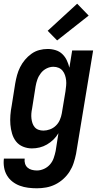

<svg xmlns="http://www.w3.org/2000/svg" viewBox="-31 -792 551 1035"><path d="M168 223Q144 223 120.5 220Q97 217 75.5 209Q54 201 36 187Q18 173 6.5 153.5Q-5 134 -9 110.5Q-13 87 -10 63H102Q100 77 104 90Q108 103 117.5 111.5Q127 120 140.5 123.5Q154 127 168 127Q187 127 206 118.5Q225 110 238.5 94.5Q252 79 258.5 60Q265 41 269 22L284 -74Q273 -55 257 -39.5Q241 -24 222 -13Q203 -2 182.5 3Q162 8 141 8Q116 8 93 -1.5Q70 -11 55.5 -29.5Q41 -48 34 -72Q27 -96 25 -120.5Q23 -145 25 -171Q27 -197 32 -222L51 -342Q55 -365 61 -387Q67 -409 77.5 -430Q88 -451 103.5 -469.5Q119 -488 138.5 -502Q158 -516 180.5 -522Q203 -528 226 -528Q248 -528 269 -521.5Q290 -515 305 -500.5Q320 -486 329 -467Q338 -448 343 -427L358 -520H471L379 37Q374 62 366 86.5Q358 111 344 133Q330 155 310 173Q290 191 266.5 202.5Q243 214 218 218.5Q193 223 168 223ZM203 -88Q220 -88 238 -94.5Q256 -101 270 -114.5Q284 -128 291.5 -145.5Q299 -163 302 -180L322 -300Q324 -315 325.5 -330Q327 -345 325.5 -359Q324 -373 319.5 -386.5Q315 -400 306.5 -410.5Q298 -421 285 -426.5Q272 -432 257 -432Q238 -432 220 -423Q202 -414 189.5 -398Q177 -382 170.5 -363.5Q164 -345 161 -327L142 -207Q139 -193 138 -179.5Q137 -166 138.5 -153Q140 -140 144 -128Q148 -116 156 -106.5Q164 -97 176.5 -92.5Q189 -88 203 -88ZM277 -574 226 -626 385 -772 447 -708Z"/></svg>

Font: Iosevka SS04 Oblique
Style: Bold
Weight: 700
Italic angle: -9°
Monospace: yes
Designer: Belleve Invis
Foundry: Belleve Invis
Version: Version 19.0.0; ttfautohint (v1.8.4)